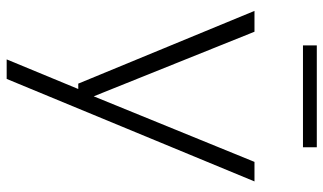

<svg xmlns="http://www.w3.org/2000/svg" viewBox="-222 -552 993 590"><g transform="rotate(90 275.0 -256.5)"><path d="M236.5 0 13 -541.5H77L275.5 -47.5L477 -541.5H537L222 220H162L253 0ZM119 -690.5V-733H432V-690.5Z"/></g></svg>

Font: Encode Sans Semi Expanded Light
Style: Regular
Weight: 300
Width: 6
Designer: Multiple Designers
Foundry: Impallari Type
Version: Version 3.000; ttfautohint (v1.8.3) -l 8 -r 50 -G 200 -x 14 